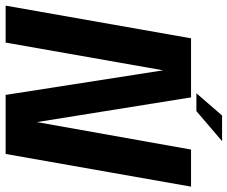

<svg xmlns="http://www.w3.org/2000/svg" viewBox="-106 -744 828 699"><g transform="rotate(90 308.5 -394.0)"><path d="M-21 0 98 -675H313L403 -114L503 -675H638L519 0H304L214.5 -573.5L113.5 0ZM298 -694.5 379 -788H472.5L363 -694.5Z"/></g></svg>

Font: Anybody SemiBold
Style: Italic
Weight: 600
Italic angle: -10°
Designer: Tyler Finck
Foundry: Etcetera Type Company
Version: Version 1.010; ttfautohint (v1.8.3) -l 8 -r 50 -G 200 -x 14 